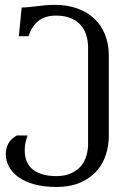

<svg xmlns="http://www.w3.org/2000/svg" viewBox="-20 -549 549 778"><path d="M91.8 0Q85.4 17.1 82.8 31.7Q80.1 46.4 80.1 59.6Q80.6 113.8 114.7 139.2Q148.9 164.6 207.5 164.6Q244.1 164.6 269 152.8Q293.9 141.1 309.1 122.6Q324.2 104 330.6 80.8Q336.9 57.6 336.9 34.7V-355.5Q336.9 -383.8 329.1 -408Q321.3 -432.1 305.4 -449.2Q289.6 -466.3 265.1 -476.1Q240.7 -485.8 207.5 -485.8Q163.1 -485.8 136.2 -464.8Q109.4 -443.8 95.2 -402.3H56.2L67.9 -518.6Q82 -518.6 97.2 -520.3Q112.3 -522 128.9 -523.9Q145.5 -525.9 163.8 -527.6Q182.1 -529.3 203.1 -529.3Q252 -529.3 292.2 -515.1Q332.5 -501 361.1 -474.6Q389.6 -448.2 405.3 -409.9Q420.9 -371.6 420.9 -323.2V2.4Q420.9 39.1 409.7 75.9Q398.4 112.8 373.3 142.1Q348.1 171.4 307.4 189.9Q266.6 208.5 207.5 208.5Q157.2 208.5 119.1 198Q81.1 187.5 55.4 169.2Q29.8 150.9 16.6 126.5Q3.4 102.1 3.4 74.2Q3.4 53.7 13.2 33.9Q22.9 14.2 47.9 0Z"/></svg>

Font: Arian Grqi
Style: Regular
Weight: 400
Designer: Ruben Hakobyan (Tarumian)
Foundry: Ruben Hakobyan (Tarumian)
Version: Version 1.003